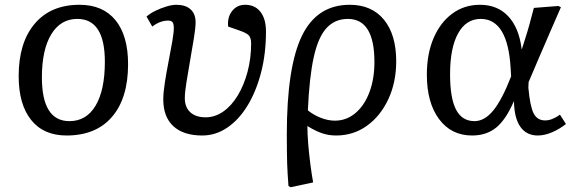

<svg xmlns="http://www.w3.org/2000/svg" viewBox="-20 -552 2435 802"><path d="M258 14Q162 14 110 -51Q58 -116 58 -234Q58 -374 125 -453Q192 -532 312 -532Q410 -532 462.5 -467.5Q515 -403 515 -284Q515 -142 448 -64Q381 14 258 14ZM270 -46Q341 -46 379.5 -111Q418 -176 418 -294Q418 -473 303 -473Q233 -473 194 -408.5Q155 -344 155 -229Q155 -46 270 -46Z M825 14Q746 14 704 -25Q662 -64 662 -137Q662 -164 668.5 -206.5Q675 -249 684 -294.5Q693 -340 699.5 -378Q706 -416 706 -434Q706 -452 701 -459Q696 -466 682 -466Q649 -466 616 -441L592 -483Q607 -496 629.5 -507Q652 -518 675.5 -525Q699 -532 717 -532Q755 -532 776 -513Q797 -494 797 -459Q797 -436 790 -393Q783 -350 774.5 -301.5Q766 -253 759 -209.5Q752 -166 752 -142Q752 -104 775 -83Q798 -62 839 -62Q878 -62 912.5 -86Q947 -110 973 -153Q999 -196 1014 -252Q1029 -308 1029 -371Q1029 -394 1019 -404.5Q1009 -415 976 -426L933 -441Q929 -480 949.5 -506Q970 -532 1004 -532Q1045 -532 1068 -502.5Q1091 -473 1091 -420Q1091 -328 1070.5 -249Q1050 -170 1014 -111Q978 -52 929.5 -19Q881 14 825 14Z M1194 230 1185 225Q1183 196 1181.5 174.5Q1180 153 1179.5 131.5Q1179 110 1178.5 81.5Q1178 53 1178 11Q1178 -272 1241 -402Q1304 -532 1441 -532Q1533 -532 1584 -469.5Q1635 -407 1635 -296Q1635 -208 1602 -137.5Q1569 -67 1512.5 -26.5Q1456 14 1384 14Q1354 14 1326.5 5Q1299 -4 1265 -25H1264Q1264 8 1267.5 50Q1271 92 1276.5 134.5Q1282 177 1288 210ZM1379 -48Q1427 -48 1464.5 -79.5Q1502 -111 1523 -166.5Q1544 -222 1544 -293Q1544 -473 1433 -473Q1379 -473 1344 -435Q1309 -397 1290.5 -313Q1272 -229 1266 -91Q1289 -72 1319.5 -60Q1350 -48 1379 -48Z M1952 14Q1865 14 1814 -54.5Q1763 -123 1763 -240Q1763 -327 1791 -392.5Q1819 -458 1869 -495Q1919 -532 1985 -532Q2058 -532 2103 -484Q2148 -436 2159 -347H2160Q2168 -373 2175.5 -396Q2183 -419 2191 -448Q2199 -477 2210 -519L2312 -527L2323 -522Q2301 -472 2277 -416.5Q2253 -361 2230 -307.5Q2207 -254 2188 -209L2187 -186Q2194 -108 2209 -78.5Q2224 -49 2257 -49Q2286 -49 2319 -73L2344 -34Q2316 -12 2285 1Q2254 14 2226 14Q2179 14 2153.5 -22.5Q2128 -59 2127 -128H2126Q2093 -52 2052.5 -19Q2012 14 1952 14ZM1962 -46Q2004 -46 2040.5 -90.5Q2077 -135 2115 -233L2113 -267Q2101 -473 1988 -473Q1927 -473 1893.5 -412.5Q1860 -352 1860 -242Q1860 -142 1885 -94Q1910 -46 1962 -46Z"/></svg>

Font: Literata 7pt
Style: Italic
Weight: 400
Italic angle: -2°
Designer: Latin by Veronika Burian and Jose Scaglione. Greek by Irene Vlachou. Cyrillic by Vera Evstafieva
Foundry: TypeTogether
Version: Version 3.002